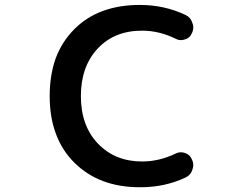

<svg xmlns="http://www.w3.org/2000/svg" viewBox="-20 -785 1040 794"><path d="M561.5 -10.7Q559.6 -10.7 557.6 -10.7Q473.6 -10.7 406.2 -36.1Q338.9 -61.5 287.6 -112.3Q236.3 -163.1 210.9 -232.4Q185.5 -300.8 185.5 -387.2Q185.5 -473.6 210 -543Q235.4 -611.3 285.6 -662.6Q335.9 -713.9 404.3 -739.3Q472.7 -764.6 557.6 -764.6Q661.1 -764.6 748 -722.7Q768.6 -712.9 775.4 -690.4Q779.3 -681.6 779.3 -671.9Q779.3 -659.2 773.4 -647.5Q765.6 -627.9 745.1 -622.1Q736.3 -619.1 728.5 -619.1Q716.8 -619.1 706.1 -625Q637.7 -658.2 567.4 -658.2Q453.1 -658.2 383.8 -584Q314.5 -509.8 314.5 -387.7Q314.5 -264.6 385.3 -190.9Q456.1 -117.2 567.4 -117.2Q637.7 -117.2 705.1 -149.4Q716.8 -155.3 728.5 -155.3Q736.3 -155.3 745.1 -152.3Q765.6 -145.5 773.4 -126Q779.3 -114.3 779.3 -102.5Q779.3 -92.8 775.4 -83Q768.6 -60.5 747.1 -50.8Q662.1 -10.7 561.5 -10.7Z"/></svg>

Font: Rounded-X Mgen+ 2m medium
Style: Regular
Weight: 500
Designer: [Source Han Sans]
Ryoko NISHIZUKA  (kana & ideographs); Paul D. Hunt (Latin, Greek & Cyrillic); Wenlong ZHANG  (bopomofo
Version: Version 1.059.20150602